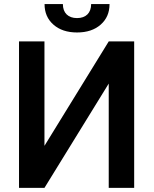

<svg xmlns="http://www.w3.org/2000/svg" viewBox="-20 -912 747 932"><path d="M422.4 -892.1C422.4 -849.1 397 -824.2 354 -824.2C311 -824.2 285.2 -849.1 285.2 -892.1H196.3C196.3 -851.1 210.4 -817.9 239.3 -792.5C268.1 -767.1 306.2 -754.4 354 -754.4C401.9 -754.4 439.9 -767.1 468.8 -792.5C497.6 -817.9 511.7 -851.1 511.7 -892.1ZM195.8 -204.1V-710.9H72.3V0H195.8L507.8 -506.3V0H631.3V-710.9H507.8Z"/></svg>

Font: Roboto Medium
Style: Regular
Weight: 500
Designer: Google
Version: Version 2.137; 2017